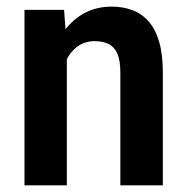

<svg xmlns="http://www.w3.org/2000/svg" viewBox="-20 -558 564 578"><path d="M181.2 -415.5V0H53.7V-528.3H172.9ZM160.6 -283.2 123.5 -282.7Q123 -340.8 136.7 -387.7Q150.4 -434.6 176 -468.3Q201.7 -502 237.1 -520Q272.5 -538.1 315.9 -538.1Q350.6 -538.1 378.9 -527.3Q407.2 -516.6 427.7 -493.2Q448.2 -469.7 459.2 -431.9Q470.2 -394 470.2 -338.9V0H342.3V-339.4Q342.3 -375.5 333.5 -396Q324.7 -416.5 307.4 -425.3Q290 -434.1 264.6 -434.1Q239.3 -434.1 219.7 -422.4Q200.2 -410.6 187 -389.9Q173.8 -369.1 167 -341.8Q160.2 -314.5 160.6 -283.2Z"/></svg>

Font: Roboto SemiCondensed SemiBold
Style: Regular
Weight: 600
Width: 4
Designer: Christian Robertson
Foundry: Google
Version: Version 3.009; 2024